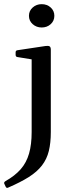

<svg xmlns="http://www.w3.org/2000/svg" viewBox="-49 -720 349 922"><path d="M151 -588Q126 -588 108 -604Q90 -620 90 -644Q90 -668 108 -684Q126 -700 151 -700Q177 -700 194.5 -684Q212 -668 212 -644Q212 -620 194.5 -604Q177 -588 151 -588ZM103 -86V-316H195V-86ZM-28 163Q-32 156 -23 150Q23 124 50.5 92.5Q78 61 90.5 17.5Q103 -26 103 -86H195Q195 -34 185.5 5Q176 44 152.5 74.5Q129 105 89.5 130Q50 155 -10 181Q-18 185 -22 176ZM103 -316V-462L121 -432L35 -446Q26 -447 26 -457V-469Q26 -478 36 -479L169 -499Q183 -501 189 -497.5Q195 -494 195 -481V-316Z"/></svg>

Font: Hahmlet
Style: Regular
Weight: 400
Designer: Minjoo Ham & Mark Frömberg
Foundry: hypertype
Version: Version 1.001; ttfautohint (v1.8.3)